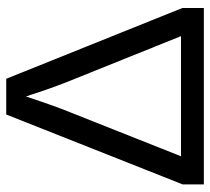

<svg xmlns="http://www.w3.org/2000/svg" viewBox="-50 -650 699 640"><g transform="rotate(-90 300.0 -329.5)"><path d="M5.9 0V-70.8L238.8 -658.7H357.9L593.8 -71.8V0ZM298.8 -592.8Q297.4 -587.9 282 -542.7Q266.6 -497.6 255.1 -468Q243.7 -438.5 99.6 -76.2H500L346.7 -457.5Q321.8 -521.5 304.2 -577.6Z"/></g></svg>

Font: Liberation Mono
Style: Regular
Weight: 400
Monospace: yes
Designer: Steve Matteson
Foundry: Ascender Corporation
Version: Version 2.1.5